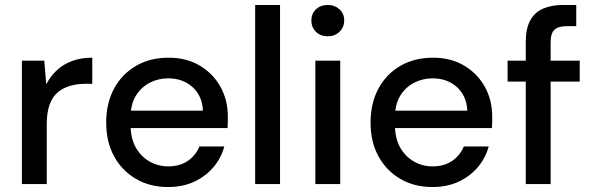

<svg xmlns="http://www.w3.org/2000/svg" viewBox="-20 -740 2384 772"><path d="M68 0V-496H158L166 -401Q183 -434 209 -458Q235 -482 270.5 -495Q306 -508 351 -508V-403H323Q291 -403 262.5 -395Q234 -387 212.5 -369Q191 -351 179.5 -319.5Q168 -288 168 -241V0Z M656 12Q583 12 527 -20.5Q471 -53 439 -111Q407 -169 407 -247Q407 -325 438.5 -383.5Q470 -442 526.5 -475Q583 -508 658 -508Q731 -508 784.5 -475.5Q838 -443 867 -390Q896 -337 896 -272Q896 -262 896 -250Q896 -238 895 -225H481V-295H796Q793 -355 754 -390Q715 -425 656 -425Q616 -425 581.5 -407Q547 -389 526 -354.5Q505 -320 505 -267V-239Q505 -184 526 -147Q547 -110 581.5 -90.5Q616 -71 656 -71Q703 -71 735 -93Q767 -115 782 -151H882Q869 -104 838 -67.5Q807 -31 761 -9.5Q715 12 656 12Z M1006 0V-720H1106V0Z M1248 0V-496H1348V0ZM1298 -594Q1269 -594 1250.5 -612Q1232 -630 1232 -658Q1232 -685 1250.5 -702.5Q1269 -720 1298 -720Q1326 -720 1345 -702.5Q1364 -685 1364 -658Q1364 -630 1345 -612Q1326 -594 1298 -594Z M1719 12Q1646 12 1590 -20.5Q1534 -53 1502 -111Q1470 -169 1470 -247Q1470 -325 1501.5 -383.5Q1533 -442 1589.5 -475Q1646 -508 1721 -508Q1794 -508 1847.5 -475.5Q1901 -443 1930 -390Q1959 -337 1959 -272Q1959 -262 1959 -250Q1959 -238 1958 -225H1544V-295H1859Q1856 -355 1817 -390Q1778 -425 1719 -425Q1679 -425 1644.5 -407Q1610 -389 1589 -354.5Q1568 -320 1568 -267V-239Q1568 -184 1589 -147Q1610 -110 1644.5 -90.5Q1679 -71 1719 -71Q1766 -71 1798 -93Q1830 -115 1845 -151H1945Q1932 -104 1901 -67.5Q1870 -31 1824 -9.5Q1778 12 1719 12Z M2094 0V-572Q2094 -624 2111.5 -657Q2129 -690 2163 -705Q2197 -720 2245 -720H2297V-635H2261Q2225 -635 2209.5 -620.5Q2194 -606 2194 -570V0ZM2021 -412V-496H2311V-412Z"/></svg>

Font: DM Sans 24pt Medium
Style: Regular
Weight: 500
Designer: Colophon Foundry, Jonny Pinhorn
Foundry: Colophon Foundry
Version: Version 4.004;gftools[0.9.30]